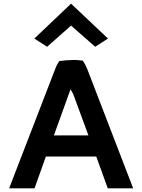

<svg xmlns="http://www.w3.org/2000/svg" viewBox="-20 -1031 780 1051"><path d="M168 -820 238 -775 369 -891 501 -775 571 -820 369 -1011ZM709 0 458 -652C451 -669 443 -685 433 -699C418 -701 401 -703 384 -703C355 -702 329 -700 305 -697C291 -679 283 -656 275 -635L30 0H169L231 -174H507L570 0ZM275 -290 366 -542 380 -518 464 -290Z"/></svg>

Font: Bluebird
Style: Regular
Weight: 400
Designer: Jasper
Foundry: Cannot Into Space Fonts
Version: Version 0.98